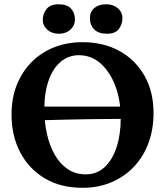

<svg xmlns="http://www.w3.org/2000/svg" viewBox="-20 -886 787 915"><path d="M372.8 9Q269.1 9 193.6 -36Q118 -80.9 76.5 -159.6Q35 -238.4 35 -340.5Q35 -419.1 60.5 -482.4Q86 -545.6 131.5 -591.1Q177 -636.6 238.6 -660.8Q300.2 -685 372.8 -685Q473.5 -685 549.6 -642.8Q625.7 -600.6 668.7 -524.9Q711.7 -449.3 711.7 -347.3Q711.7 -269.7 687.7 -204.6Q663.7 -139.5 618.6 -91.8Q573.6 -44 511.3 -17.5Q449 9 372.8 9ZM388.7 -55.1Q441.6 -55.1 478.7 -89.6Q515.8 -124 535.6 -184.6Q555.4 -245.3 555.4 -323.9Q555.4 -407.1 530.2 -474.9Q505 -542.6 460.2 -582.8Q415.5 -622.9 356 -622.9Q306.9 -622.9 269.8 -592Q232.7 -561.1 212 -503.5Q191.3 -445.9 191.3 -366Q191.3 -304.5 203.6 -248.4Q216 -192.3 240.7 -148.9Q265.4 -105.5 302.2 -80.3Q339.1 -55.1 388.7 -55.1ZM164.8 -312.6V-377.9H594.7V-319.3Q546.2 -319.3 499.8 -319Q453.3 -318.7 403.4 -318Q353.4 -317.2 294.9 -315.9Q236.4 -314.6 164.8 -312.6ZM489.5 -725.2Q449.6 -725.2 429.1 -745.9Q408.6 -766.6 408.6 -799.4Q408.6 -830.8 429.9 -848.2Q451.1 -865.6 485.5 -865.6Q519.4 -865.6 541.4 -846.9Q563.4 -828.2 563.4 -799.4Q563.4 -771.1 546.7 -748.2Q530 -725.2 489.5 -725.2ZM261.7 -725.2Q227.3 -725.2 205.5 -744.4Q183.8 -763.6 183.8 -791.4Q183.8 -820.1 201.8 -842.9Q219.7 -865.6 259.2 -865.6Q300.1 -865.6 318.6 -844.9Q337.1 -824.2 337.1 -793.4Q337.1 -764.6 315.6 -744.9Q294.1 -725.2 261.7 -725.2Z"/></svg>

Font: Vollkorn
Style: Regular
Weight: 400
Designer: Friedrich Althausen
Foundry: Friedrich Althausen
Version: Version 5.001